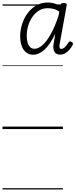

<svg xmlns="http://www.w3.org/2000/svg" viewBox="-20 -1024 599 1523"><path d="M242 -590Q196 -590 168 -629Q140 -668 140 -736Q140 -783 154.5 -830.5Q169 -878 197.5 -917Q226 -956 266.5 -980Q307 -1004 360 -1004Q386 -1004 411 -997Q436 -990 458 -977L460 -987Q463 -995 469 -997.5Q475 -1000 486 -1000Q501 -1000 506 -995Q511 -990 509 -981L454 -679Q451 -665 451.5 -655Q452 -645 455.5 -640.5Q459 -636 467 -636Q479 -636 493 -648.5Q507 -661 524 -688Q529 -695 534.5 -695.5Q540 -696 547 -692Q556 -687 558 -681.5Q560 -676 557 -669Q549 -652 534 -633.5Q519 -615 500 -603Q481 -591 457 -591Q425 -591 412.5 -612Q400 -633 404 -669Q408 -693 411.5 -714Q415 -735 418 -756Q377 -670 333 -630Q289 -590 242 -590ZM192 -741Q192 -711 198.5 -687.5Q205 -664 219 -650.5Q233 -637 254 -637Q284 -637 317.5 -666.5Q351 -696 384 -755.5Q417 -815 445 -902L450 -933Q425 -949 402 -954Q379 -959 358 -959Q319 -959 288 -939.5Q257 -920 235.5 -888Q214 -856 203 -817.5Q192 -779 192 -741ZM0 469H479V479H0ZM0 -20H479V0H0ZM0 -505H479V-500H0ZM0 -989H479V-979H0Z"/></svg>

Font: Playwrite DE VA Guides
Style: Regular
Weight: 400
Designer: Veronika Burian, José Scaglione
Foundry: TypeTogether
Version: Version 1.003